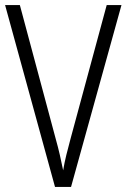

<svg xmlns="http://www.w3.org/2000/svg" viewBox="-20 -734 497 754"><path d="M457 -714 259 0H196L0 -714H58L199 -188Q208 -156 215 -125.5Q222 -95 228 -65Q233 -95 240.5 -125.5Q248 -156 257 -189L399 -714Z"/></svg>

Font: Noto Sans Condensed Light
Style: Regular
Weight: 300
Width: 3
Designer: Monotype Design Team
Foundry: Monotype Imaging Inc.
Version: Version 2.013; ttfautohint (v1.8.4.7-5d5b)